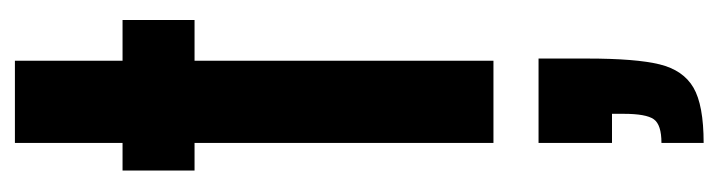

<svg xmlns="http://www.w3.org/2000/svg" viewBox="-382 -316 987 264"><g transform="rotate(-90 112.0 -184.5)"><path d="M47 0V-411H9V-510H47V-658H160V-510H216V-411H160V0ZM87 179V163H47V62H163V129Q163 196 155 228.5Q147 261 123 275Q99 289 47 289V231Q72 231 79.5 220.5Q87 210 87 179Z"/></g></svg>

Font: Saira Ultra Condensed ExtraBold
Style: Regular
Weight: 800
Width: 1
Designer: Hector Gatti with collaboration of the Omnibus-Type team
Foundry: Omnibus-Type
Version: Version 1.001; ttfautohint (v1.8)